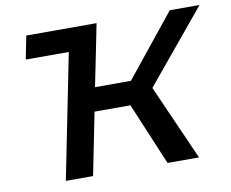

<svg xmlns="http://www.w3.org/2000/svg" viewBox="-77 -798 1076 896"><g transform="rotate(-10 461.0 -350.0)"><path d="M638 -357 796 0H647L523 -295H353L294 0H165L283 -590H79L101 -700H434L412 -590L375 -407H545L781 -700H922Z"/></g></svg>

Font: Montserrat Alternates SemiBold
Style: Italic
Weight: 600
Italic angle: -11.3°
Designer: Julieta Ulanovsky
Foundry: Julieta Ulanovsky
Version: Version 7.200